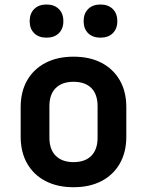

<svg xmlns="http://www.w3.org/2000/svg" viewBox="-20 -806 640 836"><path d="M300 9.2Q229.9 9.2 178.2 -17.7Q126.5 -44.6 98.2 -94.1Q70 -143.6 70 -210.8V-339.2Q70 -406.8 98.2 -456.1Q126.5 -505.4 178.2 -532.3Q229.9 -559.2 300 -559.2Q371.1 -559.2 422.3 -532.3Q473.5 -505.4 501.8 -456.1Q530 -406.8 530 -339.2V-210.8Q530 -143.6 501.8 -94.1Q473.5 -44.6 422.1 -17.7Q370.7 9.2 300 9.2ZM300 -100.1Q350.2 -100.1 377.6 -127.5Q404.9 -155 404.9 -206.7V-343.3Q404.9 -395.6 377.6 -422.8Q350.2 -449.9 300 -449.9Q250.8 -449.9 222.9 -422.8Q195.1 -395.6 195.1 -343.3V-206.7Q195.1 -155 222.9 -127.5Q250.8 -100.1 300 -100.1ZM417.4 -642Q383.8 -642 363.9 -661.3Q344.1 -680.7 344.1 -713.8Q344.1 -747.3 363.9 -766.8Q383.8 -786.4 417.4 -786.4Q451.1 -786.4 471 -766.8Q490.8 -747.3 490.8 -713.8Q490.8 -680.7 471 -661.3Q451.1 -642 417.4 -642ZM182.6 -642Q148.9 -642 129 -661.3Q109.2 -680.7 109.2 -713.8Q109.2 -747.3 129 -766.8Q148.9 -786.4 182.6 -786.4Q216.2 -786.4 236.1 -766.8Q255.9 -747.3 255.9 -713.8Q255.9 -680.7 236.1 -661.3Q216.2 -642 182.6 -642Z"/></svg>

Font: Atlassian Mono
Style: Regular
Weight: 400
Monospace: yes
Designer: Philipp Nurullin, Konstantin Bulenkov
Foundry: Modifications by Atlassian Pty Ltd, manufactured by JetBrains
Version: Version 2.304